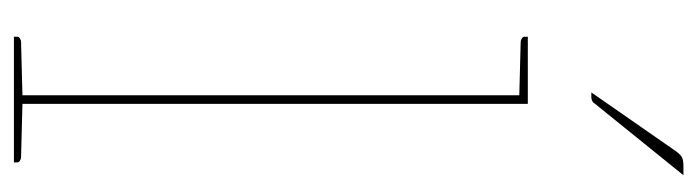

<svg xmlns="http://www.w3.org/2000/svg" viewBox="-374 -604 978 269"><g transform="rotate(90 114.5 -469.0)"><path d="M113 0V-720H125V0ZM31 0V-5Q31 -7 33.5 -8.5Q36 -10 38 -10L115 -12L116 0ZM122 0 123 -12 200 -10Q202 -10 204.5 -8.5Q207 -7 207 -5V0ZM116 -720 115 -708 38 -710Q36 -710 33.5 -711.5Q31 -713 31 -715V-720ZM109 -809 191 -927Q196 -934 200 -936Q204 -938 212 -938H225L124 -813Q123 -811 120.5 -810Q118 -809 116 -809Z"/></g></svg>

Font: Aleo Thin
Style: Regular
Weight: 250
Designer: Alessio Laiso
Foundry: Alessio Laiso
Version: Version 2.001;gftools[0.9.29]